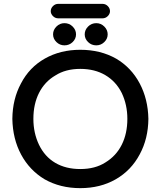

<svg xmlns="http://www.w3.org/2000/svg" viewBox="-20 -957 833 995"><path d="M243 -899Q243 -914 254.5 -925.5Q266 -937 282 -937H511Q527 -937 538.5 -925.5Q550 -914 550 -899Q550 -885 538.5 -873.5Q527 -862 511 -862H282Q266 -862 254.5 -873.5Q243 -885 243 -899ZM89 -525Q132 -608 212.5 -653.5Q293 -699 396 -699Q501 -699 582 -653Q660 -607 703.5 -525.5Q747 -444 749 -341Q748 -238 704 -157Q660 -74 580 -28Q500 18 396 18Q292 18 211 -28Q133 -75 89.5 -156Q46 -237 44 -341Q45 -444 89 -525ZM182 -207Q212 -145 266.5 -113Q321 -81 396 -81Q473 -81 526 -115Q582 -149 611 -207Q640 -265 640 -341Q640 -414 611 -475Q581 -535 526 -567.5Q471 -600 396 -600Q320 -600 267 -566Q212 -534 182.5 -476Q153 -418 153 -341Q153 -268 182 -207ZM314 -837Q339 -837 356.5 -819.5Q374 -802 374 -779Q374 -756 356.5 -739Q339 -722 314 -722Q290 -722 272.5 -739Q255 -756 255 -779Q255 -802 272.5 -819.5Q290 -837 314 -837ZM479 -837Q503 -837 520.5 -819.5Q538 -802 538 -779Q538 -756 520.5 -739Q503 -722 479 -722Q454 -722 436.5 -739Q419 -756 419 -779Q419 -802 436.5 -819.5Q454 -837 479 -837Z"/></svg>

Font: 寒蝉全圆体 Bold
Style: Regular
Weight: 700
Designer: Warren2060
      Designed by Motoya company      

      [Varela Round]
      Joe Prince(Latin component); Avraham Cornf
Foundry: ChillType
Version: Version 3.200